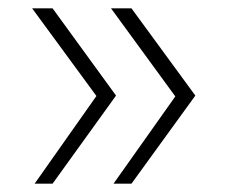

<svg xmlns="http://www.w3.org/2000/svg" viewBox="-20 -474 547 460"><path d="M252 -34 400 -243 246 -454H295L448 -245L295 -34ZM63 -34 211 -244 57 -454H106L258 -245L106 -34Z"/></svg>

Font: Cantarell Light
Style: Regular
Weight: 300
Designer: Dave Crossland, Nikolaus Waxweiler, Florian Fecher, Jacques Le Bailly, Eben Sorkin, Alexei Vanyashin, Alexios Zavras, Em
Version: Version 0.303